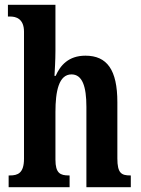

<svg xmlns="http://www.w3.org/2000/svg" viewBox="-20 -780 587 800"><path d="M16 0H270V-49H267C231 -49 211 -58 211 -115V-313C211 -400 225 -470 278 -470C323 -470 340 -420 340 -335V0H525V-49H523C486 -49 469 -58 469 -120V-354C469 -489 426 -548 336 -548C265 -548 231 -507 212 -464H207C208 -483 211 -528 211 -569V-760H13V-711H24C45 -711 80 -703 80 -648V-119C80 -58 54 -49 21 -49H16Z"/></svg>

Font: Noto Serif Bengali ExtraCondensed
Style: Bold
Weight: 700
Width: 2
Designer: Juan Bruce, Universal Thirst, Indian Type Foundry and the Monotype Design Team.
Foundry: Monotype Imaging Inc.
Version: Version 2.003